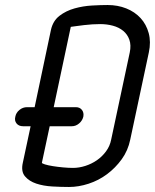

<svg xmlns="http://www.w3.org/2000/svg" viewBox="-20 -747 617 765"><path d="M183 -628Q191 -664 217 -684Q243 -704 277 -713.5Q311 -723 346.5 -725Q382 -727 409 -727Q449 -727 483 -713.5Q517 -700 540 -675Q563 -650 572.5 -615Q582 -580 573 -538L499 -191Q490 -147 465 -112.5Q440 -78 406.5 -53Q373 -28 333 -15Q293 -2 255 -2Q224 -2 188.5 -4Q153 -6 124.5 -15.5Q96 -25 79.5 -44.5Q63 -64 71 -99L102 -244H72Q55 -244 46 -255Q37 -266 41 -282Q44 -298 57.5 -309Q71 -320 88 -320H118ZM147 -99Q146 -96 159 -92Q172 -88 191 -85Q210 -82 231.5 -80Q253 -78 271 -78Q295 -78 320 -86Q345 -94 366 -108.5Q387 -123 402.5 -144Q418 -165 423 -191L497 -538Q503 -567 495.5 -588.5Q488 -610 471 -624Q454 -638 430 -644.5Q406 -651 379 -651Q364 -651 348 -650L315 -647Q298 -645 284 -643Q270 -641 262 -640L194 -320H282Q298 -320 306.5 -309Q315 -298 312 -282Q308 -266 295 -255Q282 -244 266 -244H178Z"/></svg>

Font: VDS Compensated
Style: Light Italic
Weight: 300
Italic angle: -12°
Designer: artmaker
Foundry: artmaker
Version: Version 1.000 2012 initial release